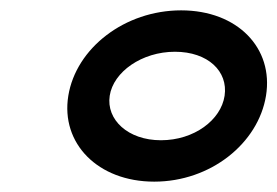

<svg xmlns="http://www.w3.org/2000/svg" viewBox="-20 -711 536 371"><path d="M112 -526C97 -434 169 -360 278 -360C387 -360 479 -434 494 -526C509 -618 439 -691 330 -691C221 -691 127 -618 112 -526ZM192 -526C199 -572 254 -611 318 -611C382 -611 421 -573 414 -526C407 -479 355 -440 291 -440C227 -440 185 -480 192 -526Z"/></svg>

Font: Charger Sport
Style: BdExtObl
Weight: 700
Designer: Jasper
Foundry: Cannot Into Space Fonts
Version: Version 1.1